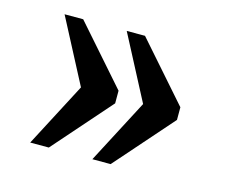

<svg xmlns="http://www.w3.org/2000/svg" viewBox="-66 -549 656 558"><g transform="rotate(15 262.5 -270.0)"><path d="M252 -77H307L460 -251V-289L307 -463H252L353 -270ZM65 -77H121L274 -251V-289L121 -463H65L166 -270Z"/></g></svg>

Font: Noto Serif Tamil Medium
Style: Italic
Weight: 500
Italic angle: -12°
Designer: Indian Type Foundry, Tom Grace, and the Monotype Design Team
Foundry: Monotype Imaging Inc.
Version: Version 2.003